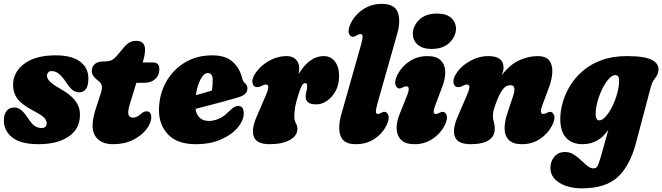

<svg xmlns="http://www.w3.org/2000/svg" viewBox="-24 -756 3518 1020"><path d="M197 -76Q224 -76 224 -102Q224 -116 211 -130.2Q198 -144.5 151 -169Q91.5 -200 67 -233.8Q42.5 -267.5 46 -317.5Q52 -381 110.8 -421.5Q169.5 -462 271.5 -462Q357 -462 401.2 -429Q445.5 -396 445.5 -340Q445.5 -265.5 397 -265.5Q377.5 -265.5 362.5 -276.8Q347.5 -288 328.5 -317Q310 -345.5 291.2 -362Q272.5 -378.5 250 -378.5Q238 -378.5 231.8 -371Q225.5 -363.5 225.5 -353Q225.5 -339.5 240.2 -323.8Q255 -308 296 -284.5Q346 -256.5 369.8 -228.2Q393.5 -200 398.5 -171.5Q403.5 -143 397.5 -113.5Q386 -56 328.5 -23Q271 10 181.5 10Q86 10 41.2 -25.8Q-3.5 -61.5 -3.5 -116Q-3.5 -148.5 11 -166.8Q25.5 -185 52 -185Q73.5 -185 90.5 -169.8Q107.5 -154.5 124.5 -128.5Q144 -98 160.5 -87Q177 -76 197 -76Z M501.5 -324 490.5 -333Q477 -344.5 470.5 -354.8Q464 -365 464 -380Q464 -403 480.2 -416.2Q496.5 -429.5 526 -429.5H531.5Q555 -429.5 569.5 -436.8Q584 -444 603 -467L635.5 -506Q649.5 -522.5 664.5 -530.8Q679.5 -539 699.5 -539Q746.5 -539 746.5 -492.5Q746.5 -480.5 744 -464.2Q741.5 -448 734 -424H790.5Q822.5 -424 822.5 -389Q822.5 -355.5 800.5 -335.8Q778.5 -316 741.5 -316H700.5L666.5 -205.5Q653 -161.5 658.8 -146.2Q664.5 -131 683 -131Q691.5 -131 701 -135Q710.5 -139 722 -148.5Q733.5 -158.5 740 -161.5Q746.5 -164.5 754 -164.5Q779.5 -164.5 779.5 -133.5Q779.5 -102.5 753.8 -69Q728 -35.5 682.5 -12.8Q637 10 577 10Q505.5 10 479 -38.5Q452.5 -87 489.5 -192.5L506.5 -245Q518.5 -278.5 517.5 -295Q516.5 -311.5 501.5 -324Z M1271 -155Q1271 -117.5 1240 -79.5Q1209 -41.5 1151.8 -15.8Q1094.5 10 1015.5 10Q917.5 10 869 -41.5Q820.5 -93 820.5 -169.5Q820.5 -249.5 856 -316Q891.5 -382.5 955.2 -422.2Q1019 -462 1103.5 -462Q1172 -462 1209.2 -430.2Q1246.5 -398.5 1260.5 -348Q1265 -331 1268.2 -325Q1271.5 -319 1278 -313.5Q1290.5 -302 1290.5 -286Q1290.5 -270.5 1279.5 -258.5Q1268.5 -246.5 1237.5 -237.5Q1210 -229.5 1171.8 -219Q1133.5 -208.5 1092.2 -197.8Q1051 -187 1014.5 -177.5Q1019 -147.5 1036.8 -130.5Q1054.5 -113.5 1085 -113.5Q1110.5 -113.5 1136.5 -124.2Q1162.5 -135 1185 -157.5Q1207 -179.5 1221.8 -187.8Q1236.5 -196 1250.5 -192Q1262.5 -188.5 1266.8 -177.8Q1271 -167 1271 -155ZM1079.5 -368Q1059 -368 1041.2 -334Q1023.5 -300 1016.5 -250.5Q1039.5 -256.5 1062 -263Q1084.5 -269.5 1102 -275Q1104 -287 1105 -301.2Q1106 -315.5 1106 -331Q1106 -368 1079.5 -368Z M1342.5 -293Q1322 -293 1317.5 -314.5Q1313 -336 1330 -362.5Q1357 -405.5 1403.5 -431.8Q1450 -458 1499 -458Q1530.5 -458 1548 -440Q1565.5 -422 1565.5 -392.5Q1565.5 -380 1562.5 -362.5Q1619.5 -458 1696 -458Q1733 -458 1755.2 -429.5Q1777.5 -401 1777.5 -351.5Q1777.5 -308 1759.8 -274.2Q1742 -240.5 1714.2 -221Q1686.5 -201.5 1657 -201.5Q1624.5 -201.5 1612 -213.2Q1599.5 -225 1599.5 -242Q1599.5 -257 1603.8 -270.2Q1608 -283.5 1608 -299Q1608 -314.5 1596.5 -314.5Q1587 -314.5 1579.2 -300.5Q1571.5 -286.5 1558.5 -244.5Q1547.5 -210 1543.5 -185.2Q1539.5 -160.5 1539.5 -137Q1539.5 -115.5 1547.8 -101.5Q1556 -87.5 1556 -71.5Q1556 -35 1515.8 -12.5Q1475.5 10 1408.5 10Q1340.5 10 1325 -28.5Q1309.5 -67 1339.5 -136.5L1388 -249Q1402.5 -282.5 1401.5 -294.8Q1400.5 -307 1388 -307Q1379.5 -307 1362 -298Q1352 -293 1342.5 -293Z M2086.5 -578 1982 -209Q1972 -173 1973 -161.8Q1974 -150.5 1983.5 -150.5Q1990.5 -150.5 1999 -155.5Q2004 -158.5 2008 -160.2Q2012 -162 2018 -162Q2032.5 -162 2039.2 -143Q2046 -124 2028.5 -89Q2006.5 -45 1964.5 -17.5Q1922.5 10 1866 10Q1801 10 1785.2 -34Q1769.5 -78 1789 -147.5L1893.5 -516.5Q1903.5 -552 1902.2 -563.5Q1901 -575 1891.5 -575Q1883 -575 1871.5 -568.5Q1866 -565 1861.2 -562.8Q1856.5 -560.5 1851 -560.5Q1836 -560.5 1829.5 -579.5Q1823 -598.5 1840 -633.5Q1863.5 -679.5 1906.8 -707.5Q1950 -735.5 2005 -735.5Q2071.5 -735.5 2088.8 -691.2Q2106 -647 2086.5 -578Z M2269 -496Q2220 -496 2194.8 -519Q2169.5 -542 2169 -576Q2169 -617.5 2203 -650.8Q2237 -684 2298.5 -684Q2347.5 -684 2372.8 -661Q2398 -638 2398.5 -604Q2398.5 -563 2364.2 -529.5Q2330 -496 2269 -496ZM2289.5 -199.5Q2280.5 -176 2279.8 -163.2Q2279 -150.5 2291 -150.5Q2300 -150.5 2311.5 -157Q2320 -162 2327 -162Q2342 -162 2348.8 -143Q2355.5 -124 2338 -89Q2315 -45 2273.2 -17.5Q2231.5 10 2178 10Q2131 10 2108 -12Q2085 -34 2083.2 -70.2Q2081.5 -106.5 2098.5 -148.5L2138.5 -248.5Q2158 -297.5 2134.5 -297.5Q2125.5 -297.5 2114 -291Q2105.5 -286 2098.5 -286Q2083.5 -286 2077 -305Q2070.5 -324 2087.5 -359Q2110.5 -403.5 2152.2 -430.8Q2194 -458 2247.5 -458Q2294.5 -458 2317 -436Q2339.5 -414 2341.2 -378Q2343 -342 2327 -299.5Z M2410.5 -293Q2390 -293 2385.5 -314.5Q2381 -336 2398 -362.5Q2425 -405.5 2472.8 -431.8Q2520.5 -458 2570.5 -458Q2651 -458 2651 -396.5Q2651 -387.5 2648.5 -377.8Q2646 -368 2642 -357.5Q2686 -414 2735.2 -436Q2784.5 -458 2832.5 -458Q2875.5 -458 2893.8 -434.5Q2912 -411 2910.2 -372.2Q2908.5 -333.5 2891 -287.5L2858 -199.5Q2839.5 -150.5 2862 -150.5Q2871 -150.5 2882.5 -157Q2891 -162 2898 -162Q2913 -162 2919.8 -143Q2926.5 -124 2909 -89Q2886 -45 2844.2 -17.5Q2802.5 10 2749 10Q2702 10 2680 -11.5Q2658 -33 2656.8 -69.2Q2655.5 -105.5 2669.5 -148.5L2702.5 -248Q2710.5 -271.5 2708.5 -287.5Q2706.5 -303.5 2687.5 -303.5Q2666 -303.5 2650 -284.5Q2634 -265.5 2619.5 -230.5Q2605 -194.5 2599.8 -175.8Q2594.5 -157 2594.5 -140.5Q2594.5 -123.5 2599.5 -107.8Q2604.5 -92 2604.5 -71.5Q2604.5 -33 2572.8 -11.5Q2541 10 2476.5 10Q2408.5 10 2393 -28.5Q2377.5 -67 2407.5 -136.5L2456 -249Q2470.5 -282.5 2469.5 -294.8Q2468.5 -307 2456 -307Q2447.5 -307 2430 -298Q2420 -293 2410.5 -293Z M3355 2Q3322 127 3256.5 185.8Q3191 244.5 3069 244.5Q2995 244.5 2947.5 214.8Q2900 185 2900 136Q2900 101.5 2921 76.5Q2942 51.5 2978 51.5Q3003.5 51.5 3024.2 64.8Q3045 78 3062.5 95Q3080 112 3096.5 125.2Q3113 138.5 3130 138.5Q3144.5 138.5 3151.5 123.8Q3158.5 109 3169.5 71L3208 -66.5Q3180 -26 3145.8 -8Q3111.5 10 3070.5 10Q3016 10 2984.2 -23.2Q2952.5 -56.5 2952.5 -124.5Q2952.5 -164.5 2965 -210Q2977.5 -255.5 3003.8 -299.2Q3030 -343 3071.8 -379Q3113.5 -415 3171.8 -436.5Q3230 -458 3306.5 -458Q3403.5 -458 3441.5 -436.5Q3479.5 -415 3473.5 -379Q3470.5 -360.5 3463.2 -350.5Q3456 -340.5 3448 -329Q3440 -317.5 3433.5 -294ZM3140.5 -150.5Q3140.5 -132 3146 -124.2Q3151.5 -116.5 3159 -116.5Q3175.5 -116.5 3194 -137.2Q3212.5 -158 3228.8 -190.8Q3245 -223.5 3255 -259.8Q3265 -296 3265 -327Q3265 -357 3245.5 -357Q3228 -357 3209.8 -336.5Q3191.5 -316 3175.8 -284Q3160 -252 3150.2 -216.5Q3140.5 -181 3140.5 -150.5Z"/></svg>

Font: Fraunces 144pt S100 Black
Style: Italic
Weight: 900
Italic angle: -16°
Version: Version 1.000; ttfautohint (v1.8.3)